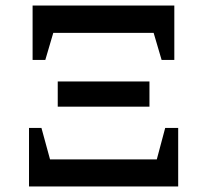

<svg xmlns="http://www.w3.org/2000/svg" viewBox="-20 -675 749 695"><path d="M85 0V-212H130L174 -51L123 -98H586L535 -51L578 -212H625V0ZM189 -289V-380H521V-289ZM98 -458V-655H611V-458H565L522 -604L575 -556H133L187 -604L144 -458Z"/></svg>

Font: Piazzolla 24pt SemiBold
Style: Regular
Weight: 600
Designer: Juan Pablo del Peral
Foundry: Huerta Tipografica
Version: Version 2.005